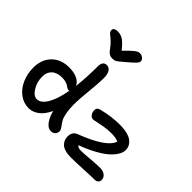

<svg xmlns="http://www.w3.org/2000/svg" viewBox="-233 -1374 1718 1718"><g transform="rotate(45 626.0 -515.5)"><path d="M634.8 -1064Q656.7 -1064 673.8 -1049.8Q690.9 -1035.6 690.9 -1018.1Q690.9 -1004.9 676 -987.1Q661.1 -969.2 606.9 -923.8Q593.8 -913.1 576.7 -898.4Q559.6 -883.8 552.7 -878.2Q545.9 -872.6 534.9 -865.7Q523.9 -858.9 514.6 -856.9Q505.4 -855 492.2 -855Q468.8 -855 451.2 -866.2Q433.6 -877.4 415 -904.8Q395 -932.6 372.8 -954.1Q350.6 -975.6 337.2 -984.9Q323.7 -994.1 314.9 -1005.4Q306.2 -1016.6 306.2 -1029.8Q306.2 -1044.9 319.8 -1053.5Q333.5 -1062 356.9 -1062Q393.1 -1062 424.8 -1042Q456.5 -1022 502 -963.9Q546.4 -1009.8 572.8 -1032.2Q599.1 -1054.7 610.1 -1059.3Q621.1 -1064 634.8 -1064ZM276.9 -11.2Q211.9 -11.2 159.4 -50.8Q106.9 -90.3 78.4 -156Q49.8 -221.7 49.8 -298.8Q49.8 -402.3 112.3 -464.8Q174.8 -527.3 277.8 -526.9Q338.4 -526.9 379.6 -507.1Q420.9 -487.3 436 -452.1Q450.2 -574.7 450.2 -714.8Q450.2 -747.6 463.4 -763.7Q476.6 -779.8 499 -779.8Q530.8 -779.8 547.6 -751Q564.5 -722.2 563 -668.9Q561.5 -598.6 550.3 -491.7Q539.1 -384.8 539.1 -321.8Q539.1 -263.2 547.4 -219.7Q555.7 -176.3 567.4 -154.3Q579.1 -132.3 590.8 -117.2Q602.5 -102.1 610.8 -88.9Q619.1 -75.7 619.1 -61Q619.1 -37.1 603.8 -22Q588.4 -6.8 561 -6.8Q525.9 -6.8 496.1 -46.4Q466.3 -85.9 450.2 -148.9Q417 -78.1 371.3 -44.7Q325.7 -11.2 276.9 -11.2ZM856.9 33.2Q813.5 33.2 782 23.7Q750.5 14.2 733.9 -2.4Q717.3 -19 709.7 -37.8Q702.1 -56.6 702.1 -79.1Q702.1 -139.6 752.9 -158.2Q1016.6 -258.8 1049.8 -360.8Q1021 -377 960 -377Q913.1 -377 869.4 -369.6Q825.7 -362.3 795.9 -355.2Q766.1 -348.1 752.9 -348.1Q734.9 -348.1 720 -367.9Q705.1 -387.7 705.1 -413.1Q705.1 -431.2 713.1 -441.2Q721.2 -451.2 741.2 -456.1Q852.5 -484.9 959 -484.9Q1013.7 -484.9 1053.7 -474.4Q1093.8 -463.9 1115.5 -445.8Q1137.2 -427.7 1147.2 -406.7Q1157.2 -385.7 1157.2 -360.8Q1157.2 -333 1140.1 -302.2Q1123 -271.5 1086.7 -236.6Q1050.3 -201.7 983.6 -164.1Q917 -126.5 827.1 -92.8Q837.4 -73.2 875 -73.2Q909.7 -73.2 986.8 -80.1Q1064 -86.9 1106.9 -86.9Q1146.5 -86.9 1170.2 -67.6Q1193.8 -48.3 1193.8 -19Q1193.8 -0.5 1181.6 11.2Q1169.4 22.9 1147 22.9Q1109.9 22.9 1007.6 28.1Q905.3 33.2 856.9 33.2ZM163.1 -298.8Q163.1 -228.5 197 -174.3Q231 -120.1 271 -120.1Q321.8 -120.1 361.8 -187.3Q401.9 -254.4 424.8 -379.9Q418.9 -377.9 417 -377.9Q406.2 -377.9 395.5 -384.3Q384.8 -390.6 375.5 -397.9Q366.2 -405.3 345.2 -411.6Q324.2 -418 295.9 -418Q232.9 -418 198 -386.2Q163.1 -354.5 163.1 -298.8Z"/></g></svg>

Font: Shantell Sans Bouncy
Style: Regular
Weight: 500
Designer: Stephen Nixon, Anya Danilova, Shantell Martin
Foundry: Arrow Type
Version: Version 1.006;[9816181b4]